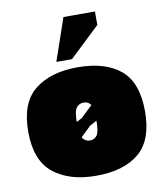

<svg xmlns="http://www.w3.org/2000/svg" viewBox="-82 -781 733 858"><g transform="rotate(-10 285.0 -352.0)"><path d="M286 10Q164 10 92 -48Q20 -106 20 -236Q20 -367 92 -424.5Q164 -482 286 -482Q412 -482 481 -424.5Q550 -367 550 -236Q550 -106 481 -48Q412 10 286 10ZM286 -150Q305 -150 317 -165.5Q329 -181 329 -236Q329 -292 317.5 -307Q306 -322 286 -322Q267 -322 254 -307Q241 -292 241 -236Q241 -181 254 -165.5Q267 -150 286 -150ZM115 -40 46 -137 266 -255 453 -432 517 -334 297 -215ZM198 -522 264 -714H407V-653L269 -522Z"/></g></svg>

Font: Rowdies
Style: Bold
Weight: 700
Designer: Jaikishan Patel
Version: Version 1.000; ttfautohint (v1.8.3)